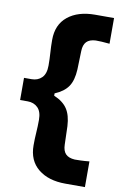

<svg xmlns="http://www.w3.org/2000/svg" viewBox="-108 -943 744 1146"><g transform="rotate(10 264.0 -370.0)"><path d="M372.6 142.1Q269.5 142.1 207.8 92Q146 42 146 -50.8Q146 -89.8 148.7 -128.2Q151.4 -166.5 151.4 -205.6Q151.4 -255.4 127.4 -279.1Q103.5 -302.7 65.9 -302.7H20V-437H65.9Q103.5 -437 127.4 -460.7Q151.4 -484.4 151.4 -534.2Q151.4 -573.2 148.7 -611.8Q146 -650.4 146 -689.5Q146 -782.2 207.8 -832Q269.5 -881.8 372.6 -881.8H487.3V-726.1Q460.9 -729 439.2 -730Q417.5 -731 402.8 -731Q365.2 -729 347.4 -710.2Q329.6 -691.4 328.6 -653.8L325.2 -542Q321.8 -474.6 296.4 -437.5Q271 -400.4 215.8 -377.4V-363.3Q271 -340.3 296.4 -302Q321.8 -263.7 325.2 -197.8L328.6 -85.9Q329.6 -48.8 347.4 -30.3Q365.2 -11.7 402.8 -9.3Q417.5 -9.3 439.9 -10Q462.4 -10.7 491.2 -13.7V142.1Z"/></g></svg>

Font: Pinar ExtraBold
Style: Regular
Weight: 800
Designer: Amin Abedi
Version: Version 3.000